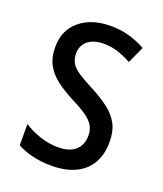

<svg xmlns="http://www.w3.org/2000/svg" viewBox="-109 -621 600 705"><g transform="rotate(20 190.5 -268.5)"><path d="M345 -145Q345 -95 324.5 -60.5Q304 -26 266 -8Q228 10 174 10Q132 10 98 1.5Q64 -7 39 -21V-104Q64 -87 100 -74.5Q136 -62 173 -62Q218 -62 241 -83Q264 -104 264 -141Q264 -161 255 -177.5Q246 -194 224.5 -209.5Q203 -225 167 -243Q128 -263 99 -284.5Q70 -306 54 -335Q38 -364 38 -405Q38 -471 84 -509Q130 -547 204 -547Q243 -547 276.5 -537.5Q310 -528 341 -511L311 -445Q286 -459 259 -468Q232 -477 203 -477Q163 -477 140.5 -458.5Q118 -440 118 -408Q118 -387 127.5 -371Q137 -355 159.5 -340.5Q182 -326 219 -307Q257 -287 285.5 -265.5Q314 -244 329.5 -215.5Q345 -187 345 -145Z"/></g></svg>

Font: Noto Sans Khmer Condensed
Style: Regular
Weight: 400
Width: 3
Designer: Danh Hong and the Monotype Design Team
Foundry: Monotype Imaging Inc.
Version: Version 2.004